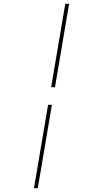

<svg xmlns="http://www.w3.org/2000/svg" viewBox="-20 -843 540 1006"><path d="M248 -386 322 -823H342L268 -386ZM158 143 232 -294H252L178 143Z"/></svg>

Font: iosevka_custom_sans_ss08 Thin
Style: Italic
Weight: 100
Italic angle: -10°
Designer: Belleve Invis
Foundry: Belleve Invis
Version: Version 10.3.0; ttfautohint (v1.8.3)